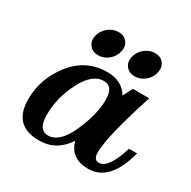

<svg xmlns="http://www.w3.org/2000/svg" viewBox="-161 -876 1042 1045"><g transform="rotate(30 360.0 -353.0)"><path d="M618.2 -488.3Q522.5 -192.9 522.5 -93.8Q522.5 -46.9 556.2 -46.9Q614.3 -46.9 660.2 -195.3H710.9Q657.2 10.7 521.5 10.7Q410.2 10.7 385.3 -86.9Q321.8 10.7 212.4 10.7Q50.3 10.7 50.3 -155.3Q50.3 -285.2 134 -391.6Q217.8 -498 351.6 -498Q443.4 -498 484.9 -428.2L515.6 -488.3ZM241.7 -37.1Q313 -37.1 365.2 -153.3Q417.5 -269.5 417.5 -362.3Q417.5 -446.8 358.4 -446.8Q286.1 -446.8 233.2 -343.3Q180.2 -239.7 180.2 -132.3Q180.2 -37.1 241.7 -37.1ZM488.8 -551.8Q454.1 -551.8 435.1 -575.2Q420.9 -592.3 420.9 -615.7Q420.9 -624.5 422.9 -634.3Q430.7 -669.9 460 -693.6Q489.3 -717.3 523.9 -717.3Q559.1 -717.3 577.6 -693.8Q591.3 -676.8 591.3 -654.3Q591.3 -644.5 588.9 -634.3Q581.5 -599.1 552.7 -575.4Q523.9 -551.8 488.8 -551.8ZM259.3 -551.8Q224.6 -551.8 205.6 -575.2Q191.4 -592.3 191.4 -615.7Q191.4 -624.5 193.4 -634.3Q201.2 -669.9 230.5 -693.6Q259.8 -717.3 294.4 -717.3Q329.6 -717.3 348.1 -693.8Q361.8 -676.8 361.8 -654.3Q361.8 -644.5 359.4 -634.3Q352.1 -599.1 323.2 -575.4Q294.4 -551.8 259.3 -551.8Z"/></g></svg>

Font: Munson
Style: Bold Italic
Weight: 700
Italic angle: -12°
Designer: Paul James MIller
Foundry: High-Logic / Made with FontCreator
Version: Version 2.10;May 5, 2019;FontCreator 11.5.0.2430 64-bit